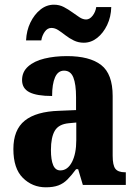

<svg xmlns="http://www.w3.org/2000/svg" viewBox="-20 -788 581 818"><path d="M175 10Q118 10 77.5 -30Q37 -70 37 -153Q37 -235 85.5 -274Q134 -313 232 -316L304 -319V-374Q304 -429 292.5 -458Q281 -487 253 -487Q227 -487 214.5 -458.5Q202 -430 202 -379Q137 -379 105.5 -395Q74 -411 74 -447Q74 -482 100 -505Q126 -528 169.5 -538.5Q213 -549 265 -549Q362 -549 411 -511Q460 -473 460 -379V-125Q460 -84 471.5 -69Q483 -54 513 -54H516V0H333L313 -67H304Q284 -40 267 -23Q250 -6 228.5 2Q207 10 175 10ZM237 -62Q268 -62 286.5 -97.5Q305 -133 305 -191V-266L273 -263Q230 -259 213.5 -231Q197 -203 197 -149Q197 -107 206.5 -84.5Q216 -62 237 -62ZM337 -606Q314 -606 294.5 -615.5Q275 -625 259 -637.5Q243 -650 228.5 -659.5Q214 -669 199 -669Q182 -669 170.5 -652.5Q159 -636 156 -616H91Q93 -658 109.5 -692Q126 -726 152 -747Q178 -768 210 -768Q233 -768 252 -758Q271 -748 287.5 -736Q304 -724 318.5 -714.5Q333 -705 347 -705Q362 -705 374.5 -721Q387 -737 390 -758H454Q453 -716 436.5 -681.5Q420 -647 394 -626.5Q368 -606 337 -606Z"/></svg>

Font: Noto Serif Thai Condensed ExtraBold
Style: Regular
Weight: 800
Width: 3
Designer: Monotype Design Team
Foundry: Monotype Imaging Inc.
Version: Version 2.002; ttfautohint (v1.8.4.7-5d5b)